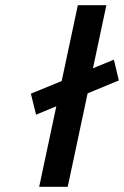

<svg xmlns="http://www.w3.org/2000/svg" viewBox="-20 -720 478 740"><path d="M419 -490 99 -359 119 -278 438 -410ZM131 0H241L390 -700H280Z"/></svg>

Font: Advent Pro
Style: Bold Italic
Weight: 700
Italic angle: -12°
Designer: VivaRado, Andreas Kalpakidis
Foundry: VivaRado, Andreas Kalpakidis
Version: Version 3.000